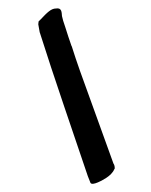

<svg xmlns="http://www.w3.org/2000/svg" viewBox="-214 -776 704 896"><g transform="rotate(-30 137.5 -328.0)"><path d="M1 25C-1 38 -3 50 -4 59C-2 76 51 76 73 75C89 74 111 70 125 58V60C136 47 134 35 134 34C154 -77 185 -251 215 -419C223 -459 230 -499 239 -537V-540C244 -570 251 -598 257 -627C262 -653 266 -671 270 -682C276 -696 291 -717 263 -727C244 -738 218 -731 178 -719L163 -715L155 -704C150 -691 146 -678 142 -668V-667C97 -465 38 -158 1 25Z"/></g></svg>

Font: Vapor
Style: BlkObl
Weight: 900
Foundry: Cannot Into Space Fonts
Version: Version 0.179